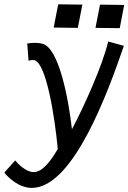

<svg xmlns="http://www.w3.org/2000/svg" viewBox="-36 -705 607 908"><path d="M239.3 -684.6 217.8 -574.7 332 -573.2 353.5 -683.1ZM437 -683.1 415.5 -573.2 530.3 -571.8 551.3 -681.6ZM35.6 53.7 -15.6 111.3C3.9 135.7 53.7 183.6 114.7 183.6C313.5 183.6 480 -285.6 549.8 -488.3L475.6 -508.8C450.2 -397.9 360.8 -199.7 304.2 -93.8C288.1 -237.8 242.7 -478 165 -498C152.8 -501 143.1 -502.4 130.4 -502.4C120.1 -502.4 108.4 -501.5 92.8 -499.5L99.1 -417.5C99.6 -418 111.3 -422.4 124 -420.9C183.1 -412.6 223.6 -147.5 237.3 0C211.9 42 170.4 108.9 123 108.9C86.9 108.9 47.4 68.8 35.6 53.7Z"/></svg>

Font: Fantasque Sans Mono
Style: RegItalic
Weight: 400
Italic angle: -11°
Monospace: yes
Designer: Jany Belluz
Version: Version 1.6.3